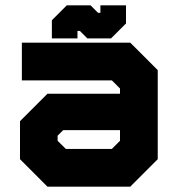

<svg xmlns="http://www.w3.org/2000/svg" viewBox="-20 -700 666 720"><path d="M158 0 55 -103V-245.5L158 -348.5H430V-368L399.5 -398.5H62V-540H468.5L571.5 -437V-103L468.5 0ZM194.5 -69 130.5 -132V-225L183.5 -278H502V-137L433 -69ZM194.5 -69H433L502 -137V-403L437 -467H124.5H437L502 -403V-278H183.5L130.5 -225V-132ZM227 -141.5H399.5L430 -172V-212H217L196 -191V-172ZM174.5 -556V-624L230.5 -680H319.5L347.5 -652H356.5V-680H452.5V-612L396.5 -556H307.5L279.5 -584H270.5V-556ZM224 -591H223.5V-601L256.5 -637H297.5L329.5 -600H373.5L406.5 -636V-646H407V-636L373.5 -600H329.5L297.5 -637H256.5L224 -601Z"/></svg>

Font: Tourney Black
Style: Regular
Weight: 900
Version: Version 1.015